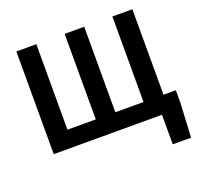

<svg xmlns="http://www.w3.org/2000/svg" viewBox="-157 -914 1349 1300"><g transform="rotate(-20 517.0 -263.5)"><path d="M927 -124H1016V-32L1003 213H871V0H91V-740H235V-124H439V-740H580V-124H783V-740H927Z"/></g></svg>

Font: Source Han Sans CN Bold
Style: Bold
Weight: 700
Designer: Ryoko NISHIZUKA 西塚涼子 (kana & ideographs); Paul D. Hunt (Latin, Greek & Cyrillic); Wenlong ZHANG 张文龙 (bopomofo); Sandoll 
Foundry: Adobe Systems Incorporated
Version: Version 1.00;May 30, 2023;FontCreator 11.5.0.2422 32-bit